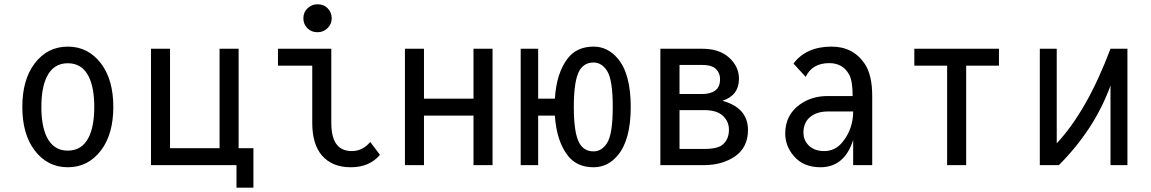

<svg xmlns="http://www.w3.org/2000/svg" viewBox="-20 -762 5313 886"><path d="M390.1 -129.9Q415 -181.2 415 -268.6Q415 -356 390.1 -407.2Q359.4 -470.2 293 -470.2Q226.6 -470.2 195.8 -407.2Q170.9 -356 170.9 -268.6Q170.9 -181.2 195.8 -129.9Q226.6 -66.9 293 -66.9Q359.4 -66.9 390.1 -129.9ZM139.6 -68.4Q83 -143.1 83 -268.6Q83 -394 139.6 -468.8Q198.7 -546.9 293 -546.9Q387.2 -546.9 446.3 -468.8Q502.9 -394 502.9 -268.6Q502.9 -143.1 446.3 -68.4Q387.2 9.8 293 9.8Q198.7 9.8 139.6 -68.4Z M676.8 0V-537.1H764.6V-78.1H993.2V-537.1H1081.1V-78.1H1149.4V104H1071.3V0Z M1445.3 -742.2Q1474.1 -742.2 1491.2 -724.6Q1510.7 -704.6 1510.7 -677.7Q1510.7 -650.9 1491.2 -631.8Q1472.2 -613.3 1445.3 -613.3Q1417.5 -613.3 1399.4 -630.9Q1379.9 -649.9 1379.9 -677.7Q1379.9 -705.6 1399.4 -723.9Q1418.9 -742.2 1445.3 -742.2ZM1733.4 -47.4Q1684.6 9.8 1599.1 9.8Q1512.2 9.8 1465.3 -44.9Q1420.9 -96.7 1420.9 -195.8V-459H1262.7V-537.1H1508.8V-195.8Q1508.8 -127.4 1533.7 -95.2Q1557.1 -64.9 1604 -64.9Q1653.3 -64.9 1688.5 -106.9Z M1848.6 -537.1H1936.5V-306.6H2165V-537.1H2252.9V0H2165V-228.5H1936.5V0H1848.6Z M2382.8 0V-537.1H2463.4V-306.6H2540.5Q2547.9 -426.3 2600.6 -493.7Q2642.6 -546.9 2719.2 -546.9Q2783.7 -546.9 2830.1 -492.7Q2890.6 -421.9 2890.6 -268.6Q2890.6 -115.7 2830.1 -44.4Q2784.2 9.8 2719.2 9.8Q2642.1 9.8 2600.6 -43.5Q2548.3 -110.4 2540.5 -228.5H2463.4V0ZM2653.3 -102.1Q2674.8 -63.5 2718.8 -63.5Q2756.3 -63.5 2780.8 -101.1Q2807.6 -141.6 2807.6 -268.6Q2807.6 -395.5 2780.8 -436Q2756.3 -473.6 2718.8 -473.6Q2675.3 -473.6 2653.3 -435.1Q2627.9 -389.2 2627.9 -268.6Q2627.9 -147.9 2653.3 -102.1Z M3027.3 0V-537.1H3220.2Q3300.3 -537.1 3345.7 -495.1Q3390.1 -454.1 3390.1 -398.4Q3389.6 -321.3 3313.5 -296.9Q3431.6 -264.6 3431.6 -162.1Q3431.6 -81.5 3371.1 -40Q3311.5 0 3229 0ZM3115.7 -253.9V-74.7H3229.5Q3292 -74.7 3314.9 -94.7Q3343.8 -119.6 3343.8 -163.1Q3343.8 -202.1 3314.9 -228.5Q3286.6 -253.9 3229.5 -253.9ZM3115.7 -328.1H3219.7Q3257.8 -328.1 3279.8 -343.8Q3302.7 -359.9 3302.7 -396.5Q3302.7 -428.7 3278.8 -447.8Q3259.8 -462.4 3219.7 -462.4H3115.7Z M4004.9 0H3917V-115.7Q3876.5 9.8 3766.1 9.8Q3687 9.8 3643.1 -42Q3603.5 -88.4 3603.5 -146Q3603.5 -232.4 3672.4 -280.8Q3726.1 -318.8 3799.3 -318.8H3914.6Q3914.6 -387.2 3899.4 -416Q3870.6 -470.7 3806.2 -470.7Q3728.5 -470.7 3697.8 -407.2L3641.6 -468.8Q3700.7 -546.9 3817.4 -546.9Q3916.5 -546.9 3970.2 -467.8Q4004.9 -416.5 4004.9 -319.3ZM3917 -247.6Q3860.4 -247.6 3800.8 -247.6Q3746.1 -247.6 3714.8 -218.8Q3687.5 -193.4 3687.5 -149.9Q3687.5 -117.2 3709 -93.8Q3735.4 -64.9 3783.7 -64.9Q3835 -64.9 3868.2 -106.9Q3917 -167.5 3917 -247.6Z M4350.6 0V-459H4199.2V-537.1H4589.8V-459H4438.5V0Z M4778.3 0V-537.1H4856.4V-100.6Q4996.6 -250.5 5104.5 -537.1H5182.6V0H5104.5V-367.2Q5031.7 -166 4866.2 0Z"/></svg>

Font: Consola Mono
Style: Book
Weight: 400
Monospace: yes
Designer: Wojciech Kalinowski "wmk69" (wmk69@o2.pl)
Foundry: Wojciech Kalinowski "wmk69" (wmk69@o2.pl)
Version: Version 2.1.0